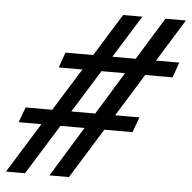

<svg xmlns="http://www.w3.org/2000/svg" viewBox="-53 -657 698 699"><g transform="rotate(5 296.0 -307.5)"><path d="M-5.9 -4.9 107.4 -188H24.4L44.9 -243.7H142.1L238.8 -399.4H152.3L171.9 -455.1H273.4L369.1 -609.9H439.5L343.3 -455.1H428.7L523.9 -609.9H598.6L502.9 -455.1H587.9L568.4 -399.4H468.3L372.1 -243.7H460.9L440.4 -188H337.4L224.1 -4.9H152.8L265.1 -188H177.2L63.5 -4.9ZM211.9 -243.7H299.3L394.5 -399.4H308.6Z"/></g></svg>

Font: Elstob 10pt
Style: Bold Italic
Weight: 700
Italic angle: -20°
Designer: Peter S. Baker
Version: Version 1.015